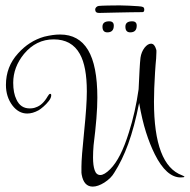

<svg xmlns="http://www.w3.org/2000/svg" viewBox="-20 -645 704 712"><path d="M324 47Q291 47 283 3Q282 -1 282 -4.5Q282 -8 282 -12V-27Q282 -44 284.5 -76Q287 -108 292 -157Q297 -206 299.5 -243Q302 -280 302 -306Q302 -399 276 -445Q246 -499 179 -499Q114 -499 69 -445Q29 -396 29 -338Q29 -300 41 -276Q56 -243 90 -243Q104 -243 113 -247Q138 -255 157 -288Q162 -297 166 -297Q170 -297 170 -292Q170 -282 161 -270.5Q152 -259 141 -249.5Q130 -240 123 -236Q101 -224 81 -224Q49 -224 26 -254Q2 -286 2 -330Q2 -398 47 -447Q88 -493 144 -509Q161 -513 175 -515Q189 -517 203 -517Q272 -517 306.5 -459.5Q341 -402 341 -283Q341 -249 337.5 -205.5Q334 -162 327 -106Q326 -94 325.5 -83Q325 -72 325 -61Q325 -31 331 -14Q337 4 352 4Q367 4 389 -18Q428 -57 458 -154Q482 -229 494 -314Q496 -356 497.5 -385Q499 -414 501 -431Q504 -452 516 -468Q528 -483 540 -483Q553 -483 559 -462L560 -458V-451L559 -428Q558 -418 557 -405.5Q556 -393 555 -377Q553 -345 552 -318Q551 -291 551 -268Q551 -33 655 5Q664 9 664 10Q664 13 650 13Q597 13 554 -73Q536 -109 521.5 -154.5Q507 -200 496 -263Q478 -173 455.5 -111.5Q433 -50 404 -5Q392 16 367 32Q343 47 324 47ZM463 -525Q445 -525 445 -546Q445 -566 470 -566Q487 -566 487 -550Q487 -525 463 -525ZM378 -525Q360 -525 360 -546Q360 -566 385 -566Q402 -566 402 -550Q402 -525 378 -525ZM347 -597Q333 -597 333 -610Q333 -614 336.5 -618Q340 -622 346 -623Q356 -624 380 -624.5Q404 -625 424 -625Q439 -625 458 -624Q477 -623 492 -622Q507 -621 510 -619Q515 -617 515 -609Q515 -600 508 -600Q490 -600 464.5 -599.5Q439 -599 413.5 -598.5Q388 -598 369 -597.5Q350 -597 347 -597Z"/></svg>

Font: Puppies Play
Style: Regular
Weight: 400
Designer: Robert E. Leuschke
Foundry: Robert E. Leuschke
Version: Version 1.010; ttfautohint (v1.8.3)